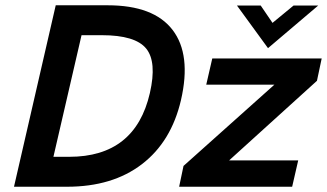

<svg xmlns="http://www.w3.org/2000/svg" viewBox="-20 -710 1243 730"><path d="M389.2 -689.9Q564.5 -689.9 636.2 -596.2Q708 -502.4 668 -329.1Q631.3 -171.4 519.5 -85.7Q407.7 0 234.9 0H33.2L191.9 -689.9ZM1189.9 -689 999 -526.9 880.9 -689H971.2L1016.1 -623L1096.2 -689ZM549.8 -356Q577.1 -475.1 535.6 -525.6Q494.1 -576.2 367.2 -576.2H290L183.1 -113.8H243.2Q494.1 -113.8 549.8 -356ZM1203.1 -487.8 1185.1 -402.8 851.1 -100.1H1113.8L1090.8 0H661.1L677.7 -79.1L1023.4 -388.2H764.2L787.1 -487.8Z"/></svg>

Font: HK Grotesk Legacy
Style: Bold Italic
Weight: 700
Italic angle: -13°
Designer: Alfredo Marco Pradil
Foundry: Hanken Design Co.
Version: Version 2.022;PS 002.022;hotconv 1.0.88;makeotf.lib2.5.64775